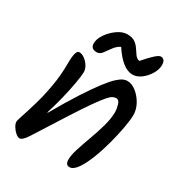

<svg xmlns="http://www.w3.org/2000/svg" viewBox="-164 -798 861 918"><g transform="rotate(30 266.5 -339.5)"><path d="M76 5Q66 5 53.5 -5.5Q41 -16 32 -31Q23 -46 23 -57Q23 -64 34 -96.5Q45 -129 60 -180Q75 -231 86 -293.5Q97 -356 97 -422Q97 -495 118 -495Q133 -495 148 -484Q163 -473 173.5 -456.5Q184 -440 184 -422Q184 -404 176.5 -361Q169 -318 156.5 -266.5Q144 -215 129 -169H132Q184 -260 222.5 -319Q261 -378 288 -413Q315 -448 333.5 -464.5Q352 -481 364 -486Q376 -491 385 -491Q411 -491 435.5 -471.5Q460 -452 476 -423Q492 -394 492 -363Q492 -338 484 -293.5Q476 -249 462.5 -198Q449 -147 431 -100.5Q413 -54 392.5 -24.5Q372 5 351 5Q329 5 329 -25Q329 -49 341 -86.5Q353 -124 369 -167.5Q385 -211 397 -254Q409 -297 409 -332Q409 -350 402.5 -371.5Q396 -393 381 -393Q372 -393 362 -388Q352 -383 336 -364.5Q320 -346 293 -307.5Q266 -269 223 -202Q180 -135 115 -32Q102 -12 92.5 -3.5Q83 5 76 5ZM390 -529Q336 -529 278 -617Q258 -607 244 -587.5Q230 -568 218 -552Q206 -536 189 -536Q156 -536 156 -566Q156 -591 174.5 -618Q193 -645 220.5 -664.5Q248 -684 274 -684Q302 -684 317.5 -673Q333 -662 343 -646.5Q353 -631 362.5 -618Q372 -605 387 -602Q447 -672 466 -672Q491 -672 491 -638Q491 -615 476 -589.5Q461 -564 438 -546.5Q415 -529 390 -529Z"/></g></svg>

Font: Solitreo
Style: Regular
Weight: 400
Designer: Nathan Gross, Bryan Kirschen, Binghamton University
Foundry: Eli Heuer
Version: Version 1.100; ttfautohint (v1.8.4.7-5d5b)